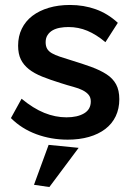

<svg xmlns="http://www.w3.org/2000/svg" viewBox="-20 -553 532 774"><path d="M253 10Q186 10 126.5 -12Q67 -34 24 -77L67 -155Q114 -116 158.5 -98Q203 -80 248 -80Q292 -80 319 -96Q346 -112 346 -144Q346 -160 337.5 -170.5Q329 -181 313.5 -189Q298 -197 275.5 -203Q253 -209 225 -218Q183 -231 150.5 -244Q118 -257 96.5 -274Q75 -291 64 -313.5Q53 -336 53 -369Q53 -407 68 -437.5Q83 -468 110.5 -489Q138 -510 176.5 -521.5Q215 -533 262 -533Q318 -533 366.5 -515.5Q415 -498 455 -461L405 -383Q368 -414 332 -429Q296 -444 256 -444Q238 -444 221.5 -441Q205 -438 192.5 -431Q180 -424 172 -412Q164 -400 164 -383Q164 -367 170 -356.5Q176 -346 189 -338.5Q202 -331 221.5 -324.5Q241 -318 267 -310Q313 -296 348.5 -283Q384 -270 409.5 -253.5Q435 -237 448 -213Q461 -189 461 -153Q461 -115 446.5 -84.5Q432 -54 404.5 -33Q377 -12 338.5 -1Q300 10 253 10ZM117 192 176 31 297 43 179 201Z"/></svg>

Font: Rising Sun SemiBold
Style: Regular
Weight: 600
Designer: Matt McInerney, Pablo Impallari, Rodrigo Fuenzalida (Raleway font), Stephen Hutchings (Greek), Cristiano Sobral (main ch
Foundry: The Rising Sun Project Authors
Version: Version 4.327; ttfautohint (v1.8.4.7-5d5b-dirty)